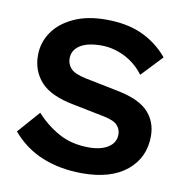

<svg xmlns="http://www.w3.org/2000/svg" viewBox="-65 -571 612 642"><g transform="rotate(10 241.5 -250.0)"><path d="M255 10Q180 10 119.5 -14.5Q59 -39 16 -90L82 -165Q115 -128 159 -103.5Q203 -79 262 -79Q303 -79 327.5 -95Q352 -111 352 -139Q352 -156 340 -169.5Q328 -183 293 -190L188 -211Q108 -226 74.5 -263Q41 -300 41 -353Q41 -396 65 -431.5Q89 -467 135 -488.5Q181 -510 245 -510Q317 -510 368 -486.5Q419 -463 456 -419L389 -348Q362 -384 323.5 -403Q285 -422 245 -422Q197 -422 172 -405.5Q147 -389 147 -361Q147 -342 160 -327.5Q173 -313 210 -305L329 -281Q400 -266 430 -233Q460 -200 460 -152Q460 -79 406 -34.5Q352 10 255 10Z"/></g></svg>

Font: Prodigy Sans Medium
Style: Regular
Weight: 500
Designer: Wei Huang
Foundry: Wei Huang
Version: Version 1.003; ttfautohint (v1.8.3)